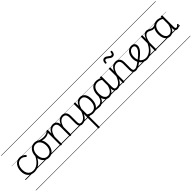

<svg xmlns="http://www.w3.org/2000/svg" viewBox="338 -2698 4901 4901"><g transform="rotate(-45 2788.0 -247.5)"><path d="M315 17Q201 17 136 -51Q71 -119 71 -241Q71 -302 86.5 -352.5Q102 -403 131.5 -440Q161 -477 202.5 -498Q244 -519 296 -519Q343 -519 387 -499Q431 -479 461 -442Q466 -435 465.5 -428.5Q465 -422 456 -413Q447 -404 439.5 -404Q432 -404 425 -410Q396 -437 367 -453.5Q338 -470 294 -470Q256 -470 225 -454.5Q194 -439 172 -409.5Q150 -380 138 -338.5Q126 -297 126 -244Q126 -178 148.5 -130Q171 -82 213.5 -56Q256 -30 317 -30Q327 -30 333 -23Q339 -16 338.5 -6.5Q338 3 332.5 10Q327 17 315 17ZM0 365H522V375H0ZM0 -20H522V0H0ZM0 -505H522V-500H0ZM0 -885H522V-875H0Z M314 17Q305 17 300.5 10Q296 3 296 -6.5Q296 -16 301.5 -23Q307 -30 316 -30Q376 -30 430.5 -58Q485 -86 530.5 -138.5Q576 -191 610 -264Q614 -272 622.5 -271Q631 -270 638 -263.5Q645 -257 640 -247Q606 -162 555 -103Q504 -44 442.5 -13.5Q381 17 314 17ZM522 365V375ZM522 -20V0ZM522 -505V-500ZM522 -885V-875Z M830 19Q762 19 711.5 -15Q661 -49 633.5 -109.5Q606 -170 606 -250Q606 -310 622.5 -359Q639 -408 669.5 -444Q700 -480 740.5 -499.5Q781 -519 830 -519Q896 -519 946 -485Q996 -451 1024.5 -390.5Q1053 -330 1053 -250Q1053 -203 1042.5 -161.5Q1032 -120 1013 -87Q994 -54 967 -30Q940 -6 905.5 6.5Q871 19 830 19ZM830 -31Q869 -31 899.5 -46.5Q930 -62 952 -91.5Q974 -121 986 -161.5Q998 -202 998 -250Q998 -315 977.5 -364.5Q957 -414 919.5 -441.5Q882 -469 830 -469Q791 -469 760 -453.5Q729 -438 707 -408.5Q685 -379 673 -339Q661 -299 661 -250Q661 -186 681.5 -136.5Q702 -87 740 -59Q778 -31 830 -31ZM522 365H1123V375H522ZM522 -20H1123V0H522ZM522 -505H1123V-500H522ZM522 -885H1123V-875H522Z M1111 -405Q1064 -405 1016.5 -417.5Q969 -430 913 -460Q905 -464 903.5 -471Q902 -478 905 -485Q908 -492 914 -495Q920 -498 928 -494Q971 -470 1016 -460Q1061 -450 1113 -450Q1141 -450 1169.5 -456.5Q1198 -463 1222 -475.5Q1246 -488 1262 -504Q1268 -511 1274.5 -509.5Q1281 -508 1285.5 -502Q1290 -496 1290 -487.5Q1290 -479 1282 -472Q1256 -449 1228 -434.5Q1200 -420 1170.5 -412.5Q1141 -405 1111 -405ZM1123 365V375ZM1123 -20V0ZM1123 -505V-500ZM1123 -885V-875Z M2038 17Q2006 17 1984 8Q1962 -1 1948.5 -19.5Q1935 -38 1929 -64.5Q1923 -91 1923 -126V-332Q1923 -376 1913 -406.5Q1903 -437 1880 -453Q1857 -469 1819 -469Q1791 -469 1762.5 -456.5Q1734 -444 1709 -416Q1684 -388 1664.5 -342Q1645 -296 1634 -229H1610Q1616 -311 1637.5 -366.5Q1659 -422 1689.5 -456Q1720 -490 1756 -504.5Q1792 -519 1826 -519Q1868 -519 1902 -501Q1936 -483 1956 -444Q1976 -405 1976 -341V-128Q1976 -77 1989.5 -54Q2003 -31 2044 -31Q2053 -31 2057.5 -23.5Q2062 -16 2061.5 -7Q2061 2 2055.5 9.5Q2050 17 2038 17ZM1280 15Q1267 15 1261 10.5Q1255 6 1255 -4V-496Q1255 -506 1261 -510.5Q1267 -515 1280 -515Q1294 -515 1300.5 -510.5Q1307 -506 1307 -496V-370Q1324 -413 1346 -442.5Q1368 -472 1393.5 -488.5Q1419 -505 1444 -512Q1469 -519 1491 -519Q1534 -519 1568 -501Q1602 -483 1622.5 -444Q1643 -405 1643 -341V-4Q1643 6 1636 10.5Q1629 15 1616 15Q1602 15 1596 10.5Q1590 6 1590 -4V-332Q1590 -376 1579.5 -406.5Q1569 -437 1546 -453Q1523 -469 1485 -469Q1458 -469 1431.5 -458Q1405 -447 1380.5 -421.5Q1356 -396 1337.5 -355Q1319 -314 1307 -254V-4Q1307 6 1300.5 10.5Q1294 15 1280 15ZM1123 365H2112V375H1123ZM1123 -20H2112V0H1123ZM1123 -505H2112V-500H1123ZM1123 -885H2112V-875H1123Z M2037 17Q2026 17 2020.5 9.5Q2015 2 2015.5 -7Q2016 -16 2023 -23.5Q2030 -31 2043 -31Q2077 -31 2107 -46Q2137 -61 2162.5 -89.5Q2188 -118 2209.5 -158Q2231 -198 2248 -249Q2251 -259 2260 -259Q2269 -259 2275.5 -252Q2282 -245 2279 -235Q2263 -180 2240 -134Q2217 -88 2187.5 -54Q2158 -20 2120.5 -1.5Q2083 17 2037 17ZM2112 365V375ZM2112 -20V0ZM2112 -505V-500ZM2112 -885V-875Z M2668 17Q2637 17 2613 13.5Q2589 10 2567 7Q2545 4 2521 4.5Q2497 5 2467 13L2493 -13Q2527 -23 2552 -27Q2577 -31 2596.5 -32Q2616 -33 2634.5 -32Q2653 -31 2674 -31Q2683 -31 2687 -23.5Q2691 -16 2690 -7Q2689 2 2683 9.5Q2677 17 2668 17ZM2269 390Q2256 390 2250 385.5Q2244 381 2244 371V-496Q2244 -506 2250.5 -510.5Q2257 -515 2271 -515Q2284 -515 2290 -510.5Q2296 -506 2296 -496V-382Q2320 -436 2349.5 -465.5Q2379 -495 2411 -507Q2443 -519 2476 -519Q2557 -519 2607.5 -456.5Q2658 -394 2658 -269Q2658 -217 2648.5 -173Q2639 -129 2620 -94Q2601 -59 2573 -34.5Q2545 -10 2508 3.5Q2471 17 2426 17Q2392 17 2360 6.5Q2328 -4 2296 -26V371Q2296 381 2289.5 385.5Q2283 390 2269 390ZM2296 -77Q2331 -52 2364 -41.5Q2397 -31 2428 -31Q2460 -31 2487 -40.5Q2514 -50 2535.5 -69Q2557 -88 2571.5 -116Q2586 -144 2594 -182Q2602 -220 2602 -267Q2602 -328 2587.5 -373.5Q2573 -419 2543.5 -444Q2514 -469 2467 -469Q2432 -469 2399.5 -450.5Q2367 -432 2341 -390.5Q2315 -349 2296 -280ZM2112 365H2743V375H2112ZM2112 -20H2743V0H2112ZM2112 -505H2743V-500H2112ZM2112 -885H2743V-875H2112Z M2668 17Q2657 17 2651.5 9.5Q2646 2 2646.5 -7Q2647 -16 2654 -23.5Q2661 -31 2674 -31Q2705 -31 2731.5 -45.5Q2758 -60 2778.5 -84.5Q2799 -109 2812 -142.5Q2825 -176 2831 -215Q2832 -226 2841 -229Q2850 -232 2858 -228Q2866 -224 2865 -213Q2860 -165 2844 -123.5Q2828 -82 2802.5 -50.5Q2777 -19 2743 -1Q2709 17 2668 17ZM2743 365V375ZM2743 -20V0ZM2743 -505V-500ZM2743 -885V-875Z M3011 17Q2957 17 2915.5 -12Q2874 -41 2850.5 -97Q2827 -153 2827 -234Q2827 -285 2836.5 -328.5Q2846 -372 2864.5 -407Q2883 -442 2911 -467Q2939 -492 2975.5 -505.5Q3012 -519 3057 -519Q3095 -519 3131.5 -506.5Q3168 -494 3204 -470V-419Q3164 -449 3128.5 -459.5Q3093 -470 3058 -470Q3026 -470 2998.5 -460Q2971 -450 2949.5 -431Q2928 -412 2913 -384Q2898 -356 2890.5 -319.5Q2883 -283 2883 -237Q2883 -178 2898 -132Q2913 -86 2943.5 -59.5Q2974 -33 3020 -33Q3057 -33 3091.5 -55Q3126 -77 3153 -126Q3180 -175 3196 -255L3215 -206Q3196 -120 3162.5 -71Q3129 -22 3089.5 -2.5Q3050 17 3011 17ZM3305 17Q3275 17 3253 8Q3231 -1 3217 -18.5Q3203 -36 3196 -62Q3189 -88 3189 -123V-496Q3189 -506 3195.5 -510.5Q3202 -515 3216 -515Q3229 -515 3235.5 -510.5Q3242 -506 3242 -496V-124Q3242 -77 3256.5 -54Q3271 -31 3311 -31Q3319 -31 3323.5 -23.5Q3328 -16 3327.5 -7Q3327 2 3322 9.5Q3317 17 3305 17ZM2743 365H3378V375H2743ZM2743 -20H3378V0H2743ZM2743 -505H3378V-500H2743ZM2743 -885H3378V-875H2743Z M3303 17Q3292 17 3286.5 9.5Q3281 2 3281.5 -7Q3282 -16 3289 -23.5Q3296 -31 3309 -31Q3343 -31 3373 -46Q3403 -61 3428.5 -89.5Q3454 -118 3475.5 -158Q3497 -198 3514 -249Q3517 -259 3526 -259Q3535 -259 3541.5 -252Q3548 -245 3545 -235Q3529 -180 3506 -134Q3483 -88 3453.5 -54Q3424 -20 3386.5 -1.5Q3349 17 3303 17ZM3378 365V375ZM3378 -20V0ZM3378 -505V-500ZM3378 -885V-875Z M3976 17Q3944 17 3921.5 8Q3899 -1 3885.5 -19.5Q3872 -38 3866 -64.5Q3860 -91 3860 -126V-332Q3860 -376 3849 -406.5Q3838 -437 3814 -453Q3790 -469 3750 -469Q3721 -469 3692.5 -458Q3664 -447 3639 -421.5Q3614 -396 3594 -354.5Q3574 -313 3562 -252V-4Q3562 6 3555.5 10.5Q3549 15 3535 15Q3522 15 3516 10.5Q3510 6 3510 -4V-496Q3510 -506 3516 -510.5Q3522 -515 3535 -515Q3549 -515 3555.5 -510.5Q3562 -506 3562 -496V-368Q3579 -411 3601.5 -440.5Q3624 -470 3650 -487.5Q3676 -505 3703 -512Q3730 -519 3756 -519Q3801 -519 3836.5 -501Q3872 -483 3892.5 -444Q3913 -405 3913 -341V-128Q3913 -77 3927 -54Q3941 -31 3982 -31Q3992 -31 3996.5 -23.5Q4001 -16 4000.5 -7Q4000 2 3994 9.5Q3988 17 3976 17ZM3378 365H4049V375H3378ZM3378 -20H4049V0H3378ZM3378 -505H4049V-500H3378ZM3378 -885H4049V-875H3378Z M3974 17Q3963 17 3957.5 9.5Q3952 2 3952.5 -7Q3953 -16 3960 -23.5Q3967 -31 3980 -31Q4003 -31 4029 -41Q4055 -51 4088 -72.5Q4121 -94 4165 -129Q4172 -135 4180 -132Q4188 -129 4193 -122Q4198 -115 4197.5 -106Q4197 -97 4189 -91Q4142 -54 4103.5 -29.5Q4065 -5 4033.5 6Q4002 17 3974 17ZM4049 365V375ZM4049 -20V0ZM4049 -505V-500ZM4049 -885V-875Z M3561 -650Q3539 -650 3539 -671Q3541 -728 3565 -758Q3589 -788 3628 -788Q3658 -788 3681 -775Q3704 -762 3723.5 -746Q3743 -730 3761.5 -717Q3780 -704 3800 -704Q3820 -704 3830.5 -721Q3841 -738 3842 -771Q3845 -790 3866 -790Q3880 -790 3885 -785Q3890 -780 3890 -768Q3888 -715 3865 -683.5Q3842 -652 3798 -652Q3770 -652 3747 -665Q3724 -678 3704 -694.5Q3684 -711 3665.5 -723.5Q3647 -736 3628 -736Q3609 -736 3598 -719.5Q3587 -703 3585 -669Q3584 -659 3579 -654.5Q3574 -650 3561 -650Z M4178 -136Q4236 -180 4277.5 -217Q4319 -254 4345.5 -286Q4372 -318 4384 -346.5Q4396 -375 4396 -401Q4396 -435 4376 -452.5Q4356 -470 4322 -470Q4295 -470 4269 -456.5Q4243 -443 4222.5 -417Q4202 -391 4189.5 -353Q4177 -315 4177 -267Q4177 -203 4195 -158Q4213 -113 4242.5 -85Q4272 -57 4308 -44Q4344 -31 4380 -31Q4392 -31 4397.5 -23.5Q4403 -16 4403 -7Q4403 2 4397.5 9.5Q4392 17 4380 17Q4302 17 4243.5 -18Q4185 -53 4153.5 -116.5Q4122 -180 4122 -265Q4122 -317 4136.5 -363.5Q4151 -410 4178 -445Q4205 -480 4243.5 -499.5Q4282 -519 4329 -519Q4371 -519 4398.5 -503Q4426 -487 4439 -461Q4452 -435 4452 -405Q4452 -373 4438.5 -339.5Q4425 -306 4396.5 -270.5Q4368 -235 4323.5 -194.5Q4279 -154 4216 -107ZM4049 365H4537V375H4049ZM4049 -20H4537V0H4049ZM4049 -505H4537V-500H4049ZM4049 -885H4537V-875H4049Z M4379 17Q4371 17 4366 10Q4361 3 4361 -6.5Q4361 -16 4366 -23.5Q4371 -31 4379 -31Q4428 -31 4471.5 -50Q4515 -69 4551.5 -101.5Q4588 -134 4618 -178Q4648 -222 4670 -271Q4675 -280 4683.5 -279Q4692 -278 4698.5 -271Q4705 -264 4701 -255Q4681 -204 4650 -155.5Q4619 -107 4578.5 -68Q4538 -29 4488 -6Q4438 17 4379 17ZM4537 365V375ZM4537 -20V0ZM4537 -505V-500ZM4537 -885V-875Z M4694 15Q4681 15 4675 10.5Q4669 6 4669 -4V-496Q4669 -506 4675 -510.5Q4681 -515 4694 -515Q4708 -515 4714.5 -510.5Q4721 -506 4721 -496V-370Q4734 -412 4751 -441Q4768 -470 4787.5 -487Q4807 -504 4827 -511.5Q4847 -519 4867 -519Q4877 -519 4882.5 -511.5Q4888 -504 4888 -494Q4888 -484 4882.5 -476.5Q4877 -469 4866 -469Q4843 -469 4821 -456Q4799 -443 4780 -415.5Q4761 -388 4746 -345.5Q4731 -303 4721 -243V-4Q4721 6 4714.5 10.5Q4708 15 4694 15ZM4537 365H4941V375H4537ZM4537 -20H4941V0H4537ZM4537 -505H4941V-500H4537ZM4537 -885H4941V-875H4537Z M5035 -415Q5010 -415 4988.5 -423.5Q4967 -432 4946.5 -442.5Q4926 -453 4906.5 -461Q4887 -469 4866 -469Q4853 -469 4847.5 -476.5Q4842 -484 4842 -494Q4842 -504 4848 -511.5Q4854 -519 4866 -519Q4894 -519 4916.5 -509.5Q4939 -500 4960.5 -488.5Q4982 -477 5003.5 -467.5Q5025 -458 5050 -458Q5067 -458 5088.5 -463Q5110 -468 5132 -483Q5140 -488 5146.5 -484.5Q5153 -481 5156 -474Q5159 -467 5157.5 -459.5Q5156 -452 5149 -447Q5129 -437 5107.5 -430Q5086 -423 5067 -419Q5048 -415 5035 -415ZM4941 365V375ZM4941 -20V0ZM4941 -505V-500ZM4941 -885V-875Z M5208 17Q5154 17 5112.5 -12Q5071 -41 5047 -97Q5023 -153 5023 -234Q5023 -285 5032.5 -328.5Q5042 -372 5061 -407Q5080 -442 5108 -467Q5136 -492 5172.5 -505.5Q5209 -519 5254 -519Q5288 -519 5320 -509Q5352 -499 5386 -480V-496Q5386 -506 5392.5 -510.5Q5399 -515 5413 -515Q5426 -515 5432.5 -510.5Q5439 -506 5439 -496V-92Q5439 -71 5443 -57.5Q5447 -44 5456 -37Q5465 -30 5479 -30Q5490 -30 5499.5 -34.5Q5509 -39 5519 -49Q5529 -59 5539 -73Q5544 -80 5550.5 -79.5Q5557 -79 5564 -73Q5571 -68 5573 -61Q5575 -54 5571 -48Q5560 -28 5543.5 -13.5Q5527 1 5508.5 9Q5490 17 5470 17Q5450 17 5435 11.5Q5420 6 5409 -5.5Q5398 -17 5392.5 -34Q5387 -51 5386 -72Q5386 -84 5386 -97Q5386 -110 5386 -122Q5364 -69 5334 -38.5Q5304 -8 5272 4.5Q5240 17 5208 17ZM5079 -237Q5079 -178 5094 -132Q5109 -86 5139.5 -59.5Q5170 -33 5217 -33Q5252 -33 5284.5 -52.5Q5317 -72 5343.5 -116.5Q5370 -161 5386 -234V-430Q5350 -453 5318 -461.5Q5286 -470 5255 -470Q5222 -470 5195 -460Q5168 -450 5146.5 -431Q5125 -412 5110 -384Q5095 -356 5087 -319.5Q5079 -283 5079 -237ZM4941 365H5576V375H4941ZM4941 -20H5576V0H4941ZM4941 -505H5576V-500H4941ZM4941 -885H5576V-875H4941Z"/></g></svg>

Font: Playwrite GB J Guides
Style: Regular
Weight: 400
Designer: Veronika Burian, José Scaglione
Foundry: TypeTogether
Version: Version 1.003